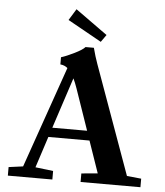

<svg xmlns="http://www.w3.org/2000/svg" viewBox="-58 -912 829 963"><g transform="rotate(5 356.5 -430.5)"><path d="M423.3 -709 252.9 -804.2 288.1 -861.3 449.2 -745.6ZM17.6 0V-43L89.8 -52.7L268.1 -563.5Q252.9 -576.7 231.4 -578.6V-614.7Q258.3 -623 297.9 -642.6Q337.4 -662.1 349.6 -676.3H391.6Q402.8 -632.8 416 -596.7L612.8 -50.3L685.1 -43V0H383.8V-43L465.8 -50.3L410.2 -210.9H203.1L151.9 -53.7L241.7 -43V0ZM322.3 -466.3Q312.5 -494.6 302.7 -514.6L218.8 -258.8H394Z"/></g></svg>

Font: Elstob 6pt SemiBold
Style: Regular
Weight: 600
Designer: Peter S. Baker
Version: Version 1.015